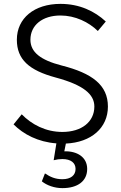

<svg xmlns="http://www.w3.org/2000/svg" viewBox="-20 -731 627 991"><path d="M292 -651C368 -651 438 -617 485 -571L526 -620C469 -673 391 -711 292 -711C157 -711 67 -637 67 -526C67 -424 130 -368 267 -331C412 -292 467 -244 467 -181C467 -102 401 -50 302 -50C215 -50 143 -89 92 -141L50 -89C101 -38 176 2 271 9L257 96C272 92 287 90 302 90C345 90 370 109 370 141C370 174 345 194 302 194C265 194 239 182 212 164L196 205C222 226 261 240 302 240C382 240 430 203 430 141C430 80 378 48 312 50L320 10C451 4 537 -71 537 -181C537 -292 456 -353 298 -393C189 -421 137 -462 137 -526C137 -601 199 -651 292 -651Z"/></svg>

Font: Gully Light
Style: Regular
Weight: 300
Designer: jaikishan Patel
Foundry: MagicType
Version: Version 1.000;Glyphs 3.2 (3242)